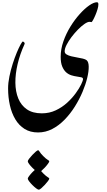

<svg xmlns="http://www.w3.org/2000/svg" viewBox="-20 -857 925 1667"><path d="M310.1 293Q242.7 293 193.6 262.5Q144.5 231.9 112.8 178.5Q81.1 125 65.7 56.2Q50.3 -12.7 50.3 -89.4Q50.3 -138.2 61.8 -193.8Q73.2 -249.5 90.3 -303Q107.4 -356.4 125.7 -400.4Q144 -444.3 158.7 -470.5Q173.3 -496.6 178.2 -496.6Q182.1 -496.6 189.7 -489.3Q197.3 -481.9 191.9 -471.2Q153.3 -386.7 133.1 -301.3Q112.8 -215.8 113.5 -138.9Q114.3 -62 138.7 -2.2Q163.1 57.6 213.4 92.3Q263.7 127 343.3 127Q408.7 127 464.1 100.8Q519.5 74.7 563.2 34.7Q606.9 -5.4 637.7 -47.9Q668.5 -90.3 684.6 -124Q700.7 -157.7 700.7 -170.4Q700.7 -182.1 686 -185.8Q671.4 -189.5 648.4 -192.4Q625.5 -195.3 600.1 -203.1Q574.7 -210.9 553.2 -230Q533.2 -248.5 520 -280.3Q506.8 -312 506.8 -363.8Q506.8 -430.7 530.5 -498.3Q554.2 -565.9 591.8 -626.7Q629.4 -687.5 672.4 -735.1Q715.3 -782.7 754.9 -810.1Q794.4 -837.4 821.3 -837.4Q834 -837.4 834.2 -820.1Q834.5 -802.7 826.9 -777.1Q819.3 -751.5 808.3 -725.6Q797.4 -699.7 787.6 -682.4Q777.8 -665 773.4 -665Q770 -665 767.1 -666.3Q764.2 -667.5 757.3 -667.5Q740.2 -667.5 713.1 -648.7Q686 -629.9 656.5 -599.9Q627 -569.8 600.8 -535.2Q574.7 -500.5 558.1 -467.8Q541.5 -435.1 541.5 -411.6Q541.5 -394.5 557.6 -384.5Q573.7 -374.5 598.4 -368.4Q623 -362.3 650.1 -357.9Q677.2 -353.5 699.5 -348.1Q721.7 -342.8 732.4 -334Q749.5 -319.8 750.2 -278.8Q751 -237.8 737.3 -180.7Q723.6 -123.5 696.5 -59.3Q669.4 4.9 630.4 67.4Q591.3 129.9 542 180.9Q492.7 231.9 434.3 262.5Q376 293 310.1 293ZM407.7 543.5Q407.7 549.8 396.2 565.4Q384.8 581.1 368.7 598.4Q352.5 615.7 337.9 627.9Q323.2 640.1 317.4 640.1Q309.6 640.1 293.9 628.4Q278.3 616.7 261.5 599.9Q244.6 583 232.9 567.1Q221.2 551.3 221.2 543.5Q221.2 536.6 232.7 521.2Q244.1 505.9 260.3 488.8Q276.4 471.7 290.8 459.5Q305.2 447.3 311.5 447.3Q316.9 447.8 324.7 461.4Q332.5 475.1 356.4 499Q380.4 522.9 394 530.5Q407.7 538.1 407.7 543.5ZM407.7 693.8Q407.7 700.2 396.2 715.6Q384.8 731 368.7 748.3Q352.5 765.6 337.9 777.8Q323.2 790 317.4 790Q309.6 790 293.9 778.3Q278.3 766.6 261.5 749.8Q244.6 732.9 232.9 717.3Q221.2 701.7 221.2 693.8Q221.2 687 232.7 671.6Q244.1 656.2 260.3 639.2Q276.4 622.1 290.8 609.9Q305.2 597.7 311.5 597.7Q316.9 598.1 324.7 611.6Q332.5 625 356.4 649.4Q380.4 672.9 394 680.7Q407.7 688.5 407.7 693.8Z"/></svg>

Font: Awami Nastaliq
Style: Regular
Weight: 400
Designer: Peter Martin, SIL International
Foundry: SIL International
Version: Version 3.100